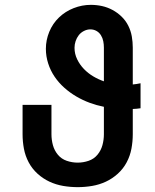

<svg xmlns="http://www.w3.org/2000/svg" viewBox="-20 -763 640 791"><path d="M300 8Q270 8 240.5 3Q211 -2 184 -14.5Q157 -27 134.5 -47.5Q112 -68 98 -94.5Q84 -121 78.5 -150.5Q73 -180 73 -210V-331H192V-210Q192 -187 198 -165Q204 -143 218.5 -125.5Q233 -108 255 -100.5Q277 -93 300 -93Q323 -93 345 -100.5Q367 -108 381.5 -125.5Q396 -143 402 -165Q408 -187 408 -210V-323Q378 -329 349.5 -339.5Q321 -350 294.5 -365.5Q268 -381 245 -401.5Q222 -422 205 -447Q188 -472 178.5 -501.5Q169 -531 169 -562Q169 -598 183 -632Q197 -666 223 -691Q249 -716 283.5 -729.5Q318 -743 354 -743Q378 -743 400.5 -738Q423 -733 443.5 -722Q464 -711 481 -694.5Q498 -678 508.5 -657Q519 -636 523 -613Q527 -590 527 -567V-415Q535 -416 543 -417Q551 -418 559 -420V-317Q551 -316 543 -315Q535 -314 527 -314V-210Q527 -180 521.5 -150.5Q516 -121 502 -94.5Q488 -68 465.5 -47.5Q443 -27 416 -14.5Q389 -2 359.5 3Q330 8 300 8ZM408 -428V-567Q408 -580 405.5 -593Q403 -606 396 -617.5Q389 -629 377.5 -635.5Q366 -642 352 -642Q339 -642 326 -635.5Q313 -629 304.5 -618Q296 -607 291.5 -593.5Q287 -580 287 -566Q287 -541 298 -518.5Q309 -496 326 -478.5Q343 -461 364 -448.5Q385 -436 408 -428Z"/></svg>

Font: Iosevka Book
Style: Bold
Weight: 700
Designer: Belleve Invis
Foundry: Belleve Invis
Version: Version 28.0.7; ttfautohint (v1.8.3)